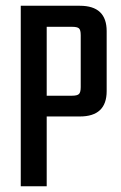

<svg xmlns="http://www.w3.org/2000/svg" viewBox="-20 -646 418 666"><path d="M52 -626H257Q350 -626 350 -538V-330Q350 -242 257 -242H142V0H52ZM260 -344V-524Q260 -542 254 -547.5Q248 -553 230 -553H142V-314H230Q248 -314 254 -320Q260 -326 260 -344Z"/></svg>

Font: Teko Regular
Style: Regular
Weight: 400
Designer: Manushi Parikh, Jonny Pinhorn
Foundry: Indian Type Foundry
Version: Version 1.105;PS 1.0;hotconv 1.0.78;makeotf.lib2.5.61930; tt